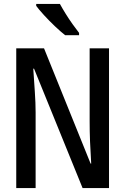

<svg xmlns="http://www.w3.org/2000/svg" viewBox="-20 -961 640 981"><path d="M63 0V-714H205L443 -125H446Q442 -187 440 -238.5Q438 -290 438 -342V-714H537V0H402L154 -610H150Q154 -549 158 -491.5Q162 -434 162 -386V0ZM313 -781Q290 -799 260.5 -827Q231 -855 204.5 -884Q178 -913 165 -931V-941H286Q298 -919 315 -891.5Q332 -864 350.5 -838Q369 -812 384 -793V-781Z"/></svg>

Font: Noto Sans Mono Medium
Style: Regular
Weight: 500
Designer: Monotype Design Team
Foundry: Monotype Imaging Inc.
Version: Version 2.014